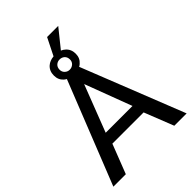

<svg xmlns="http://www.w3.org/2000/svg" viewBox="-273 -1096 1221 1221"><g transform="rotate(-45 338.0 -485.5)"><path d="M283 -693Q274 -698 267 -704Q240 -728 240 -767Q240 -808 267 -832Q290 -852 325 -855L383 -971H483L384 -848Q398 -842 409 -832Q437 -808 437 -767Q437 -728 409 -704Q402 -697 393 -693L667 0H556L478 -198H197L120 0H8ZM457 -277 338 -593 216 -277ZM338 -814Q319 -814 305.5 -801.5Q292 -789 292 -767Q292 -748 305.5 -735Q319 -722 338 -722Q357 -722 371 -734.5Q385 -747 385 -767Q385 -789 371.5 -801.5Q358 -814 338 -814Z"/></g></svg>

Font: Rising Sun Medium
Style: Regular
Weight: 500
Designer: Matt McInerney, Pablo Impallari, Rodrigo Fuenzalida (Raleway font), Stephen Hutchings (Greek), Cristiano Sobral (main ch
Foundry: The Rising Sun Project Authors
Version: Version 4.327; ttfautohint (v1.8.4.7-5d5b-dirty)